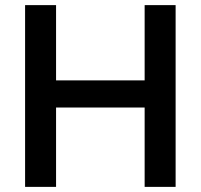

<svg xmlns="http://www.w3.org/2000/svg" viewBox="-20 -730 784 750"><path d="M666 -710V0H545V-310H199V0H78V-710H199V-416H545V-710Z"/></svg>

Font: Rising Sun SemiBold
Style: Regular
Weight: 600
Designer: Matt McInerney, Pablo Impallari, Rodrigo Fuenzalida (Raleway font), Stephen Hutchings (Greek), Cristiano Sobral (main ch
Foundry: The Rising Sun Project Authors
Version: Version 4.327; ttfautohint (v1.8.4.7-5d5b-dirty)